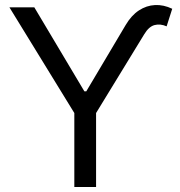

<svg xmlns="http://www.w3.org/2000/svg" viewBox="-20 -748 722 768"><path d="M17.6 -718.8H117.2L317.4 -382.8H325.2L482.4 -647.5Q505.4 -686.5 535.6 -706.3Q565.9 -726.1 600.1 -727.8Q634.3 -729.5 668.9 -712.9L646.5 -642.6Q621.1 -653.8 598.1 -647.7Q575.2 -641.6 556.6 -610.4L364.3 -295.9V0H277.3V-295.9Z"/></svg>

Font: Inter Display V
Style: Regular
Weight: 400
Designer: Rasmus Andersson
Foundry: rsms
Version: Version 3.015;git-src